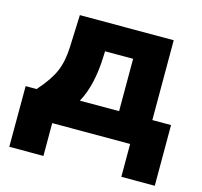

<svg xmlns="http://www.w3.org/2000/svg" viewBox="-101 -639 958 910"><g transform="rotate(15 378.0 -183.5)"><path d="M20 161.1 20.5 -136.7H74.2Q129.9 -199.2 151.1 -249Q172.4 -298.8 175.3 -368.2L181.6 -528.3H642.1V-136.7H733.9V161.1H569.8V0H187.5V161.1ZM286.6 -136.7H479V-393.6H341.3L340.3 -368.2Q335.4 -225.1 286.6 -136.7Z"/></g></svg>

Font: Bert Sans Black
Style: Regular
Weight: 900
Designer: Christian Robertson, Adam Twardoch, & Cristiano Sobral
Foundry: Google
Version: Version 12.135;January 10, 2020;FontCreator 12.0.0.2547 64-b